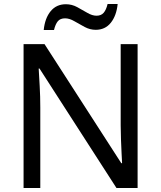

<svg xmlns="http://www.w3.org/2000/svg" viewBox="-20 -933 800 953"><path d="M663 0H558L176 -593H172Q174 -558 177 -506Q180 -454 180 -399V0H97V-714H201L582 -123H586Q585 -139 583.5 -171Q582 -203 580.5 -241Q579 -279 579 -311V-714H663ZM197 -784Q203 -843 231.5 -877.5Q260 -912 307 -912Q337 -912 363.5 -897.5Q390 -883 414 -869Q438 -855 459 -855Q482 -855 494.5 -869.5Q507 -884 514 -913H564Q558 -855 530 -820Q502 -785 455 -785Q427 -785 400.5 -799Q374 -813 349.5 -827.5Q325 -842 303 -842Q279 -842 267 -827.5Q255 -813 248 -784Z"/></svg>

Font: Noto Sans Tifinagh Tawellemmet
Style: Regular
Weight: 400
Designer: JamraPatel
Foundry: JamraPatel LLC
Version: Version 2.006; ttfautohint (v1.8.4.7-5d5b)